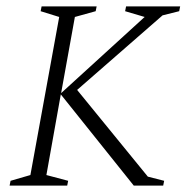

<svg xmlns="http://www.w3.org/2000/svg" viewBox="-20 -580 599 600"><path d="M10 0 13 -15 75 -33 165 -527 107 -545 110 -560H282L279 -545L214 -527L171 -289L432 -527L371 -545L374 -560H543L540 -545L488 -532L221 -299L442 -28L493 -15L490 0H398L170 -285L125 -33L193 -15L190 0Z"/></svg>

Font: Spectral SC ExtraLight
Style: Italic
Weight: 275
Italic angle: -10°
Designer: Jean-Baptiste Levee
Foundry: Production Type
Version: Version 2.001